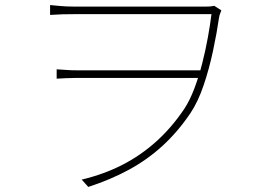

<svg xmlns="http://www.w3.org/2000/svg" viewBox="-20 -715 1040 759"><path d="M178 -695Q190 -694 215.5 -691.5Q241 -689 270 -689Q288 -689 330 -689Q372 -689 428 -689Q484 -689 543.5 -689Q603 -689 656.5 -689Q710 -689 747.5 -689Q785 -689 796 -689Q807 -689 814.5 -690Q822 -691 827 -692L855 -674Q854 -670 851 -663.5Q848 -657 846 -646Q837 -584 822 -513.5Q807 -443 785 -378Q763 -313 733 -268Q683 -194 623 -139Q563 -84 490.5 -44.5Q418 -5 329 24L303 -5Q391 -26 464 -63.5Q537 -101 598 -156Q659 -211 708 -284Q730 -317 748 -364.5Q766 -412 779.5 -465Q793 -518 802 -568.5Q811 -619 816 -659Q801 -659 760 -659Q719 -659 663.5 -659Q608 -659 547 -659Q486 -659 429.5 -659Q373 -659 330.5 -659Q288 -659 270 -659Q248 -659 227.5 -658.5Q207 -658 178 -656ZM784 -407Q770 -407 731.5 -407Q693 -407 641 -407Q589 -407 532.5 -407Q476 -407 424.5 -407Q373 -407 335.5 -407Q298 -407 285 -407Q261 -407 242 -406Q223 -405 204 -404V-441Q223 -440 242 -438.5Q261 -437 285 -437Q298 -437 336 -437Q374 -437 426.5 -437Q479 -437 536 -437Q593 -437 645.5 -437Q698 -437 737 -437Q776 -437 791 -437Z"/></svg>

Font: Noto Sans KR Thin
Style: Regular
Weight: 100
Designer: Ryoko NISHIZUKA 西塚涼子 (kana, bopomofo & ideographs); Paul D. Hunt (Latin, Greek & Cyrillic); Sandoll Communications 산돌커뮤니
Foundry: Adobe
Version: Version 2.004-H2;hotconv 1.0.118;makeotfexe 2.5.65603